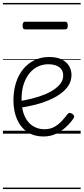

<svg xmlns="http://www.w3.org/2000/svg" viewBox="-20 -905 566 1300"><path d="M276 19Q208 19 162.5 -13Q117 -45 94 -100.5Q71 -156 71 -225Q71 -290 88 -344Q105 -398 137 -437Q169 -476 213.5 -497.5Q258 -519 313 -519Q365 -519 398 -502.5Q431 -486 447.5 -458.5Q464 -431 464 -397Q464 -359 444.5 -327.5Q425 -296 390.5 -271Q356 -246 311.5 -227Q267 -208 217.5 -195.5Q168 -183 118 -176L117 -221Q154 -227 194 -237Q234 -247 272.5 -261.5Q311 -276 341.5 -296Q372 -316 390 -340Q408 -364 408 -394Q408 -431 381 -450.5Q354 -470 306 -470Q272 -470 240 -456Q208 -442 182.5 -412.5Q157 -383 141.5 -338.5Q126 -294 126 -234Q126 -164 147 -118.5Q168 -73 203 -51.5Q238 -30 280 -30Q321 -30 350 -47Q379 -64 400.5 -88Q422 -112 438 -133Q445 -141 453 -140.5Q461 -140 470 -134Q478 -128 481 -120.5Q484 -113 478 -104Q459 -75 428.5 -46.5Q398 -18 360 0.5Q322 19 276 19ZM152 -706Q141 -706 137 -712.5Q133 -719 133 -731Q133 -744 137 -751Q141 -758 152 -758H420Q431 -758 435 -751Q439 -744 439 -731Q439 -719 435 -712.5Q431 -706 420 -706ZM0 365H526V375H0ZM0 -20H526V0H0ZM0 -505H526V-500H0ZM0 -885H526V-875H0Z"/></svg>

Font: Playwrite GB S Guides
Style: Regular
Weight: 400
Designer: Veronika Burian, José Scaglione
Foundry: TypeTogether
Version: Version 1.003